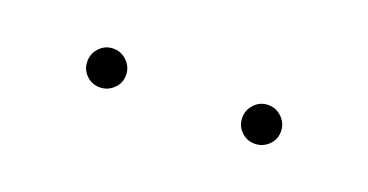

<svg xmlns="http://www.w3.org/2000/svg" viewBox="-22 -821 485 253"><g transform="rotate(20 221.0 -694.0)"><path d="M85 -693.8Q85 -705.1 92.8 -713.1Q100.6 -721.2 111.8 -721.2Q123 -721.2 131.1 -713.1Q139.2 -705.1 139.2 -693.8Q139.2 -682.6 131.1 -674.8Q123 -667 111.8 -667Q100.6 -667 92.8 -674.8Q85 -682.6 85 -693.8ZM302.2 -693.8Q302.2 -705.1 310.1 -713.1Q317.9 -721.2 329.1 -721.2Q340.3 -721.2 348.4 -713.1Q356.4 -705.1 356.4 -693.8Q356.4 -682.6 348.4 -674.8Q340.3 -667 329.1 -667Q317.9 -667 310.1 -674.8Q302.2 -682.6 302.2 -693.8Z"/></g></svg>

Font: Roboto Thin
Style: Regular
Weight: 250
Designer: Google
Version: Version 2.134; 2016